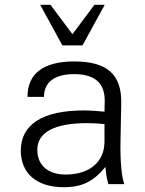

<svg xmlns="http://www.w3.org/2000/svg" viewBox="-20 -770 606 803"><path d="M417 -176C416 -91 353 -40 254 -40C181 -40 136 -79 136 -143C136 -219 212 -255 344 -255C368 -255 389 -254 417 -251ZM67 -140C67 -46 132 13 247 13C323 13 371 -11 421 -72C423 -49 425 -29 433 0H500C490 -26 482 -87 484 -182L487 -337C490 -460 426 -513 291 -513C161 -513 95 -462 95 -365H164C164 -426 208 -460 290 -460C376 -460 418 -423 418 -349L417 -303C394 -305 359 -308 334 -308C159 -309 67 -250 67 -140ZM325 -580 418 -750H375L283 -627L191 -750H148L241 -580Z"/></svg>

Font: Perun Light
Style: Regular
Weight: 300
Foundry: Copyright (c) Stefan Peev, Context Ltd, 2016
Version: Version 1.089